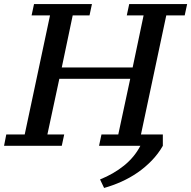

<svg xmlns="http://www.w3.org/2000/svg" viewBox="-41 -720 944 948"><path d="M276 -56H193L252 -331H602L543 -56H460L448 0H652C632.7 37.3 605.8 69.8 571.5 97.5C537.2 125.2 497.7 148 453 166L473 208C501.7 200 530.2 189.7 558.5 177C586.8 164.3 613.5 149.3 638.5 132C663.5 114.7 686.7 95 708 73C729.3 51 747.7 26.7 763 0V-56H655L780 -644H871L883 -700H597L585 -644H668L614 -387H264L318 -644H401L413 -700H127L115 -644H206L81 -56H-10L-21 0H264Z"/></svg>

Font: PT Serif Caption
Style: Italic
Weight: 400
Italic angle: -12°
Designer: A.Korolkova, O.Umpeleva, V.Yefimov
Foundry: ParaType Ltd
Version: Version 1.000W OFL